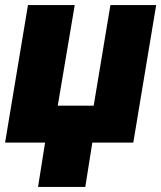

<svg xmlns="http://www.w3.org/2000/svg" viewBox="-28 -566 640 762"><path d="M591.8 -545.9 501 0H338.4L310.5 175.8H123L150.9 0H-7.8L83 -545.9H268.6L201.2 -146.5H343.8L410.2 -545.9Z"/></svg>

Font: Inter Tight Black
Style: Italic
Weight: 900
Italic angle: -9.39999°
Designer: Rasmus Andersson
Foundry: rsms
Version: Version 3.004; ttfautohint (v1.8.4.7-5d5b)